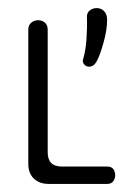

<svg xmlns="http://www.w3.org/2000/svg" viewBox="-20 -455 335 475"><path d="M100 0Q78 0 64 -13Q50 -26 50 -50V-382Q50 -393 57.5 -399Q65 -405 74 -405Q84 -405 91 -399Q98 -393 98 -382V-78Q98 -43 133 -43H245Q256 -43 260.5 -36.5Q265 -30 265 -22Q265 -14 260.5 -7Q256 0 245 0ZM219 -303Q212 -290 200 -290Q193 -290 188 -296Q183 -302 186 -310Q192 -330 194 -359Q196 -388 195 -413Q195 -424 202.5 -429.5Q210 -435 219 -435Q230 -435 237.5 -427.5Q245 -420 245 -406Q245 -381 236 -349Q227 -317 219 -303Z"/></svg>

Font: Dongle Light
Style: Regular
Weight: 300
Designer: Yanghee Ryu
Foundry: Yanghee Ryu
Version: Version 2.000